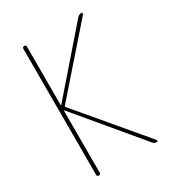

<svg xmlns="http://www.w3.org/2000/svg" viewBox="-176 -833 853 937"><g transform="rotate(-30 250.0 -365.0)"><path d="M94.7 -9.8V-719.7Q94.7 -729.5 105 -730Q115.2 -730.5 115.2 -719.7V-390.6Q115.2 -389.6 116.2 -389.6L118.2 -390.6L404.3 -719.7Q414.1 -729.5 426.8 -730.5Q430.7 -730.5 431.6 -726.6Q432.6 -722.7 430.7 -719.7L131.8 -378.9Q127.9 -374 130.9 -371.1L435.5 -9.8Q437.5 -6.8 436.5 -3.4Q435.5 0 431.6 0Q418 0 410.2 -9.8L118.2 -359.4Q117.2 -360.4 116.2 -360.4Q115.2 -360.4 115.2 -359.4V-9.8Q115.2 0 105 0Q94.7 0 94.7 -9.8Z"/></g></svg>

Font: Rounded-X Mgen+ 1mn thin
Style: Regular
Weight: 100
Designer: [Source Han Sans]
Ryoko NISHIZUKA  (kana & ideographs); Paul D. Hunt (Latin, Greek & Cyrillic); Wenlong ZHANG  (bopomofo
Version: Version 1.059.20150602